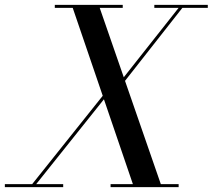

<svg xmlns="http://www.w3.org/2000/svg" viewBox="-70 -770 875 790"><path d="M481 0 225 -750H336L596 0ZM-50 0V-12.5H190V0ZM52.5 0 385.5 -417H402L69 0ZM385 0V-12.5H665V0ZM155.5 -737.5V-750H435V-737.5ZM380 -377 673 -748H688.5L397 -377ZM565 -737.5V-750H785V-737.5Z"/></svg>

Font: Bodoni Moda 18pt
Style: Italic
Weight: 400
Italic angle: -13°
Designer: Owen Earl
Foundry: indestructible type
Version: Version 2.005